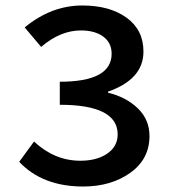

<svg xmlns="http://www.w3.org/2000/svg" viewBox="-20 -668 640 700"><path d="M283 12Q135 12 50 -78L104 -152Q179 -82 273 -82Q333 -82 371 -108Q409 -134 409 -178Q409 -286 198 -286V-370Q387 -370 387 -472Q387 -512 356.5 -534.5Q326 -557 275 -557Q200 -557 130 -497L70 -568Q167 -648 280 -648Q380 -648 441.5 -603.5Q503 -559 503 -480Q503 -379 374 -334V-330Q440 -314 482.5 -273Q525 -232 525 -172Q525 -88 455 -38Q385 12 283 12Z"/></svg>

Font: TypoPRO Source Code Pro
Style: Regular
Weight: 600
Monospace: yes
Designer: Paul D. Hunt, Teo Tuominen
Foundry: Adobe Systems Incorporated
Version: Version 2.010;PS 1.0;hotconv 1.0.84;makeotf.lib2.5.63406